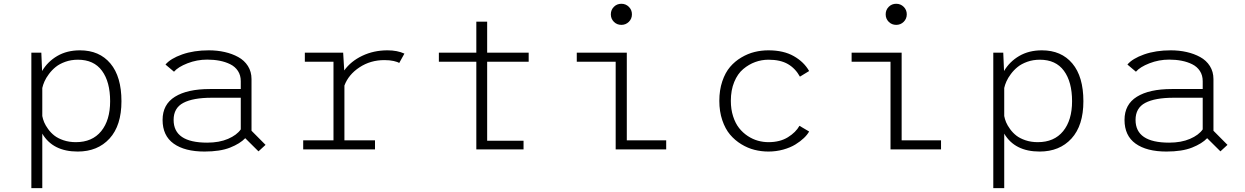

<svg xmlns="http://www.w3.org/2000/svg" viewBox="-20 -772 6430 992"><path d="M142 -500H193.5L197.5 -405Q226 -453.5 276 -482.8Q326 -512 393 -512Q493.5 -512 550.5 -444Q607.5 -376 607.5 -249Q607.5 -123.5 546 -56.2Q484.5 11 381.5 11Q253 11 198.5 -81.5V200H142ZM382.5 -463.5Q347.5 -463.5 317.5 -452.8Q287.5 -442 267.8 -426Q248 -410 232.8 -389.5Q217.5 -369 209.8 -351.2Q202 -333.5 198.5 -317.5V-172.5Q201.5 -156.5 208.2 -140.2Q215 -124 228.8 -105Q242.5 -86 261 -71.5Q279.5 -57 308.5 -47.2Q337.5 -37.5 372 -37.5Q456.5 -37.5 502.8 -94.2Q549 -151 549 -249Q549 -349 507 -406.2Q465 -463.5 382.5 -463.5Z M1315.5 10 1247 -58Q1220.5 -30 1169 -9.5Q1117.5 11 1036.5 11Q934.5 11 877.2 -30Q820 -71 820 -152.5Q820 -232.5 884 -272.2Q948 -312 1064 -312H1224V-352.5Q1224 -383 1209.5 -405.2Q1195 -427.5 1169.8 -440Q1144.5 -452.5 1114.8 -458.2Q1085 -464 1050.5 -464Q997.5 -464 948.8 -445Q900 -426 879 -401.5L835 -438.5Q861 -469.5 921.2 -490.8Q981.5 -512 1059 -512Q1102.5 -512 1141 -503.2Q1179.5 -494.5 1211 -477.2Q1242.5 -460 1261 -430.8Q1279.5 -401.5 1279.5 -363.5V-96.5L1352 -23.5ZM1050.5 -35Q1113 -35 1158.2 -54.5Q1203.5 -74 1224 -103.5V-267H1074Q977.5 -267 927.2 -240.5Q877 -214 877 -152.5Q877 -35 1050.5 -35Z M1759.5 -47H1917.5V0H1546.5V-47H1703V-453H1555V-500H1753L1758.5 -408Q1792.5 -455.5 1851.8 -483.8Q1911 -512 1982 -512Q2032.5 -512 2069.5 -495L2042.5 -446.5Q2035 -452 2014.2 -456.8Q1993.5 -461.5 1966 -461.5Q1894 -461.5 1837.2 -424Q1780.5 -386.5 1759.5 -330Z M2497 -45H2685V0H2441V-453H2247.5V-500H2441V-660H2497V-500H2711.5V-453H2497Z M3190.5 -643.5Q3167.5 -643.5 3151.8 -659.2Q3136 -675 3136 -698Q3136 -721 3151.8 -736.8Q3167.5 -752.5 3190.5 -752.5Q3213 -752.5 3229 -736.8Q3245 -721 3245 -698Q3245 -675 3229 -659.2Q3213 -643.5 3190.5 -643.5ZM3218.5 -47H3422V0H3161V-453H2960V-500H3218.5Z M4160.5 -92.5Q4151.5 -76 4133.5 -58.8Q4115.5 -41.5 4089.5 -25.5Q4063.5 -9.5 4026.8 0.8Q3990 11 3950 11Q3913.5 11 3878.5 2.2Q3843.5 -6.5 3810.2 -26.8Q3777 -47 3752 -76.5Q3727 -106 3711.8 -151Q3696.5 -196 3696.5 -251Q3696.5 -306.5 3711.8 -351.8Q3727 -397 3752 -426.2Q3777 -455.5 3810.5 -475.2Q3844 -495 3878.8 -503.5Q3913.5 -512 3950 -512Q4028.5 -512 4081.2 -482Q4134 -452 4160.5 -405L4113 -376Q4089.5 -418.5 4050.8 -441Q4012 -463.5 3950.5 -463.5Q3915 -463.5 3882 -451.5Q3849 -439.5 3820 -415.2Q3791 -391 3773.5 -348.5Q3756 -306 3756 -251Q3756 -207 3767.8 -170.8Q3779.5 -134.5 3798.8 -110.2Q3818 -86 3843.5 -69.2Q3869 -52.5 3896 -45Q3923 -37.5 3950.5 -37.5Q4010 -37.5 4051 -63Q4092 -88.5 4110.5 -122Z M4610.5 -643.5Q4587.5 -643.5 4571.8 -659.2Q4556 -675 4556 -698Q4556 -721 4571.8 -736.8Q4587.5 -752.5 4610.5 -752.5Q4633 -752.5 4649 -736.8Q4665 -721 4665 -698Q4665 -675 4649 -659.2Q4633 -643.5 4610.5 -643.5ZM4638.5 -47H4842V0H4581V-453H4380V-500H4638.5Z M5112 -500H5163.5L5167.5 -405Q5196 -453.5 5246 -482.8Q5296 -512 5363 -512Q5463.5 -512 5520.5 -444Q5577.5 -376 5577.5 -249Q5577.5 -123.5 5516 -56.2Q5454.5 11 5351.5 11Q5223 11 5168.5 -81.5V200H5112ZM5352.5 -463.5Q5317.5 -463.5 5287.5 -452.8Q5257.5 -442 5237.8 -426Q5218 -410 5202.8 -389.5Q5187.5 -369 5179.8 -351.2Q5172 -333.5 5168.5 -317.5V-172.5Q5171.5 -156.5 5178.2 -140.2Q5185 -124 5198.8 -105Q5212.5 -86 5231 -71.5Q5249.5 -57 5278.5 -47.2Q5307.5 -37.5 5342 -37.5Q5426.5 -37.5 5472.8 -94.2Q5519 -151 5519 -249Q5519 -349 5477 -406.2Q5435 -463.5 5352.5 -463.5Z M6285.5 10 6217 -58Q6190.5 -30 6139 -9.5Q6087.5 11 6006.5 11Q5904.5 11 5847.2 -30Q5790 -71 5790 -152.5Q5790 -232.5 5854 -272.2Q5918 -312 6034 -312H6194V-352.5Q6194 -383 6179.5 -405.2Q6165 -427.5 6139.8 -440Q6114.5 -452.5 6084.8 -458.2Q6055 -464 6020.5 -464Q5967.5 -464 5918.8 -445Q5870 -426 5849 -401.5L5805 -438.5Q5831 -469.5 5891.2 -490.8Q5951.5 -512 6029 -512Q6072.5 -512 6111 -503.2Q6149.5 -494.5 6181 -477.2Q6212.5 -460 6231 -430.8Q6249.5 -401.5 6249.5 -363.5V-96.5L6322 -23.5ZM6020.5 -35Q6083 -35 6128.2 -54.5Q6173.5 -74 6194 -103.5V-267H6044Q5947.5 -267 5897.2 -240.5Q5847 -214 5847 -152.5Q5847 -35 6020.5 -35Z"/></svg>

Font: League Mono UltraLight
Style: Regular
Weight: 200
Width: 6
Designer: Tyler Finck
Foundry: The League of Moveable Type / Tyler Finck
Version: Version 2.210